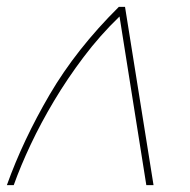

<svg xmlns="http://www.w3.org/2000/svg" viewBox="-20 -539 552 559"><path d="M0 0Q47 -131 124.5 -263.5Q202 -396 326 -519H344L427 0H406L328 -491Q271 -436 223.5 -373Q176 -310 137.5 -245.5Q99 -181 69.5 -118.5Q40 -56 20 0Z"/></svg>

Font: Raleway Thin
Style: Italic
Weight: 100
Italic angle: -12°
Designer: Matt McInerney, Pablo Impallari, Rodrigo Fuenzalida
Foundry: Matt McInerney, Pablo Impallari, Rodrigo Fuenzalida
Version: Version 4.026